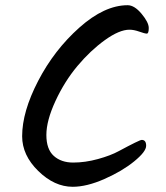

<svg xmlns="http://www.w3.org/2000/svg" viewBox="-20 -738 639 737"><path d="M470 -718Q496 -718 523.5 -685Q551 -652 551 -630.5Q551 -609 543.5 -609Q536 -609 515 -616.5Q494 -624 477 -624Q438 -624 382.5 -584Q327 -544 277.5 -485Q228 -426 193 -350.5Q158 -275 158 -220Q158 -165 186.5 -139.5Q215 -114 261 -114Q307 -114 356 -127.5Q405 -141 436 -158Q516 -201 524 -201Q541 -201 541 -178.5Q541 -156 495 -118.5Q449 -81 381 -51Q313 -21 259 -21Q189 -21 127 -81.5Q65 -142 65 -215Q65 -309 126.5 -427.5Q188 -546 284.5 -632Q381 -718 470 -718Z"/></svg>

Font: Kalam
Style: Regular
Weight: 400
Designer: Lipi Raval (Devanagari and Latin), Jonny Pinhorn (Latin)
Foundry: Indian Type Foundry
Version: Version 2.001;PS 1.0;hotconv 1.0.79;makeotf.lib2.5.61930; tt